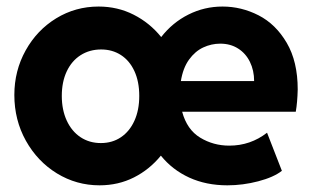

<svg xmlns="http://www.w3.org/2000/svg" viewBox="-20 -553 945 581"><path d="M23.4 -265.6Q23.4 -338.9 57.6 -400.4Q91.8 -461.9 150.1 -497.6Q208.5 -533.2 278.3 -533.2Q335.9 -533.2 384.5 -508.5Q433.1 -483.9 467.8 -440.9Q502 -484.9 550.3 -509Q598.6 -533.2 653.3 -533.2Q710.4 -533.2 762.5 -506.6Q814.5 -480 847.7 -423.3Q880.9 -366.7 880.9 -282.2Q879.9 -242.7 875 -214.8H531.2Q545.9 -160.6 585.7 -136.5Q625.5 -112.3 673.8 -112.3Q737.8 -112.3 788.1 -151.4L833 -36.1Q808.1 -16.6 761.5 -4.4Q714.8 7.8 668 7.8Q604 7.8 552.7 -15.6Q501.5 -39.1 466.8 -82Q432.6 -40 385.3 -16.1Q337.9 7.8 281.2 7.8Q211.4 7.8 152.3 -28.3Q93.3 -64.5 58.3 -127.2Q23.4 -189.9 23.4 -265.6ZM401.4 -262.7Q401.4 -306.2 386.7 -337.9Q372.1 -369.6 345.9 -386.5Q319.8 -403.3 286.1 -403.3Q251 -403.3 223.9 -386Q196.8 -368.7 181.9 -336.9Q167 -305.2 167 -262.7Q167 -220.7 181.9 -188.2Q196.8 -155.8 223.6 -137.9Q250.5 -120.1 285.2 -120.1Q319.8 -120.1 345.9 -137.7Q372.1 -155.3 386.7 -187.5Q401.4 -219.7 401.4 -262.7ZM749 -307.6Q749 -339.8 736.3 -365.7Q723.6 -391.6 700.4 -406.2Q677.2 -420.9 646.5 -420.9Q619.6 -420.9 595 -409.4Q570.3 -397.9 552 -372.6Q533.7 -347.2 527.3 -307.6Z"/></svg>

Font: Reddit Sans Fudge ExtraBold
Style: Regular
Weight: 800
Designer: Stephen Hutchings
Foundry: Reddit
Version: Version 1.011